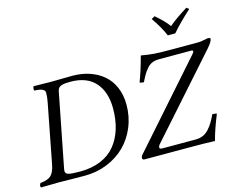

<svg xmlns="http://www.w3.org/2000/svg" viewBox="-117 -1064 1562 1249"><g transform="rotate(-15 664.5 -440.0)"><path d="M287.1 -574.2 189 -73.2Q188 -68.4 188 -60.1Q188 -43.9 207.5 -38.1Q227.1 -32.2 286.1 -32.2Q364.7 -32.2 425.3 -57.4Q485.8 -82.5 523.4 -128.7Q561 -174.8 580.1 -236.6Q599.1 -298.3 599.1 -374Q599.1 -484.4 542.7 -548.6Q486.3 -612.8 375 -612.8Q355 -612.8 342 -611.6Q329.1 -610.4 316.4 -606.7Q303.7 -603 296.6 -595Q289.6 -586.9 287.1 -574.2ZM251 -645Q273.9 -645 324.5 -646Q375 -647 397.9 -647Q460.9 -647 514.2 -628.9Q567.4 -610.8 606.4 -577.1Q645.5 -543.5 667.7 -491.5Q689.9 -439.5 689.9 -375Q689.9 -294.9 660.9 -224.9Q631.8 -154.8 581.3 -105Q530.8 -55.2 460.2 -26.6Q389.6 2 309.1 2Q252 2 198.7 1Q145.5 0 134.8 0Q103 0 13.2 2Q5.9 -8.3 17.1 -26.9Q67.9 -31.7 89.6 -52Q111.3 -72.3 121.1 -122.1L198.2 -521Q205.1 -555.7 205.1 -585Q205.1 -601.1 188.2 -608.9Q171.4 -616.7 133.8 -618.2Q130.9 -626.5 132.8 -635.5Q134.8 -644.5 137.2 -647Q203.6 -645 251 -645ZM696.8 -12.2Q696.8 -24.9 710 -38.1L1188 -579.1Q1199.2 -592.3 1199.2 -597.2Q1199.2 -600.1 1196.5 -602.5Q1193.8 -605 1190.9 -605H970.2Q944.3 -605 924.6 -596.9Q904.8 -588.9 888.7 -570.1Q872.6 -551.3 862.5 -534.4Q852.5 -517.6 836.9 -485.8Q822.3 -485.8 809.1 -491.2Q835.4 -558.6 861.8 -657.2L863.8 -659.2Q912.1 -650.9 948.2 -647.9Q984.4 -645 1069.8 -645H1246.1Q1263.2 -645 1284.2 -649.9Q1305.2 -654.8 1309.1 -654.8Q1320.8 -654.8 1325 -653.1Q1329.1 -651.4 1329.1 -647Q1329.1 -630.4 1294.9 -590.8L834 -71.8Q823.2 -61 823.2 -48.8Q823.2 -39.1 844.2 -39.1H1067.9Q1094.2 -39.1 1116.2 -48.8Q1138.2 -58.6 1155.8 -78.1Q1173.3 -97.7 1186 -118.7Q1198.7 -139.6 1212.9 -169.9Q1237.3 -169.9 1242.2 -165Q1202.6 -67.4 1185.1 1L1183.1 2.9Q1138.2 0 976.1 0H712.9Q696.8 0 696.8 -12.2ZM1116.2 -740.2H1065.9Q1041.5 -799.8 992.2 -870.1L1015.1 -882.8Q1045.4 -856.4 1064.9 -836.9Q1084.5 -817.4 1102.1 -793Q1148.9 -833 1229 -882.8L1245.1 -870.1Q1164.1 -796.4 1116.2 -740.2Z"/></g></svg>

Font: Common Serif
Style: Italic
Weight: 400
Italic angle: -12°
Designer: Philipp H. Poll, Khaled Hosny
Foundry: Stefan Peev, Context Ltd.
Version: Version 1.026